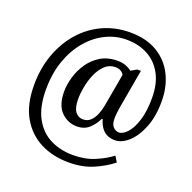

<svg xmlns="http://www.w3.org/2000/svg" viewBox="-146 -860 1145 1147"><g transform="rotate(20 426.0 -286.0)"><path d="M409 142Q308 142 229 102Q150 62 103.5 -18.5Q57 -99 57 -222Q57 -330 90 -420Q123 -510 181.5 -576Q240 -642 319 -678Q398 -714 491 -714Q593 -714 663.5 -672Q734 -630 770.5 -556.5Q807 -483 807 -391Q807 -295 779 -224.5Q751 -154 708.5 -115.5Q666 -77 622 -77Q538 -77 512 -171H507Q488 -132 458 -104.5Q428 -77 380 -77Q323 -77 281 -119Q239 -161 239 -248Q239 -291 253 -339.5Q267 -388 296 -431Q325 -474 370 -501.5Q415 -529 479 -529Q508 -529 531 -520Q554 -511 568 -499L605 -520H628L584 -270Q582 -259 579.5 -237Q577 -215 577 -199Q577 -161 593.5 -145Q610 -129 629 -129Q655 -129 682.5 -159.5Q710 -190 728 -248Q746 -306 746 -390Q746 -480 712.5 -541.5Q679 -603 620 -634.5Q561 -666 485 -666Q416 -666 353 -635Q290 -604 240.5 -546Q191 -488 162 -406Q133 -324 133 -222Q133 -111 171 -41.5Q209 28 273.5 60Q338 92 418 92Q495 92 556 66Q617 40 658 8L680 44Q633 82 565 112Q497 142 409 142ZM401 -129Q430 -129 449 -147.5Q468 -166 479.5 -194Q491 -222 496 -251L533 -459Q527 -473 512 -481Q497 -489 479 -489Q440 -489 412 -462.5Q384 -436 366.5 -395.5Q349 -355 341 -311.5Q333 -268 333 -234Q333 -180 351.5 -154.5Q370 -129 401 -129Z"/></g></svg>

Font: Noto Serif Thai SemiCondensed Medium
Style: Regular
Weight: 500
Width: 4
Designer: Monotype Design Team
Foundry: Monotype Imaging Inc.
Version: Version 2.002; ttfautohint (v1.8.4.7-5d5b)